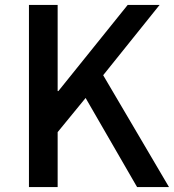

<svg xmlns="http://www.w3.org/2000/svg" viewBox="-20 -756 703 776"><path d="M97 0H213V-222L326 -360L534 0H663L397 -452L625 -736H496L216 -388H213V-736H97Z"/></svg>

Font: Noto Sans CJK KR Medium
Style: Regular
Weight: 500
Designer: Ryoko NISHIZUKA (kana & ideographs); Paul D. Hunt (Latin, Greek & Cyrillic); Wenlong ZHANG (bopomofo); Sandoll Communica
Foundry: Adobe Systems Incorporated
Version: Version 1.004;PS 1.004;hotconv 1.0.82;makeotf.lib2.5.63406